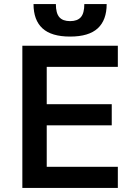

<svg xmlns="http://www.w3.org/2000/svg" viewBox="-20 -925 655 945"><path d="M90 -700H560V-596H210V-412H530V-308H210V-104H560V0H90ZM145 -905H255Q255 -860 272 -840.5Q289 -821 325 -821Q361 -821 378 -840.5Q395 -860 395 -905H505Q505 -826 461 -785.5Q417 -745 325 -745Q233 -745 189 -785.5Q145 -826 145 -905Z"/></svg>

Font: .
Style: 
Weight: 500
Designer: A.Korolkova, Vitaly Kuzmin
Foundry: ParaType Ltd
Version: Version 1.000; Glyphs 3.2, build 3192.0